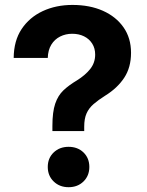

<svg xmlns="http://www.w3.org/2000/svg" viewBox="-20 -758 602 787"><path d="M194.8 -220.7V-241.7Q194.8 -299.3 206.3 -333Q217.8 -366.7 240 -387.7Q262.2 -408.7 294.9 -428.2Q329.6 -449.7 349.9 -475.3Q370.1 -501 370.1 -534.2Q370.1 -560.1 357.9 -579.3Q345.7 -598.6 324.5 -609.1Q303.2 -619.6 275.9 -619.6Q249 -619.6 226.3 -608.2Q203.6 -596.7 190.2 -574.7Q176.8 -552.7 175.8 -520.5H36.1Q36.6 -590.8 68.6 -638.9Q100.6 -687 155 -712.4Q209.5 -737.8 276.9 -737.8Q347.7 -737.8 401.6 -713.9Q455.6 -689.9 486.3 -646Q517.1 -602.1 517.1 -541.5Q517.1 -481.9 489.3 -439.5Q461.4 -397 411.6 -366.2Q382.8 -348.1 363.5 -331.3Q344.2 -314.5 334.7 -293Q325.2 -271.5 325.2 -238.8V-220.7ZM261.2 9.3Q224.1 9.3 200 -14.2Q175.8 -37.6 175.8 -73.7Q175.8 -109.9 200 -133.1Q224.1 -156.2 261.2 -156.2Q298.3 -156.2 322.3 -133.1Q346.2 -109.9 346.2 -73.7Q346.2 -37.6 322.3 -14.2Q298.3 9.3 261.2 9.3Z"/></svg>

Font: Inter 20pt
Style: Bold
Weight: 700
Version: Version 4.001;git-66647c0bb